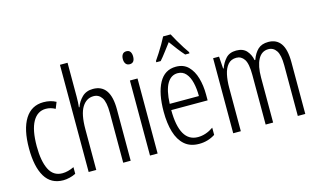

<svg xmlns="http://www.w3.org/2000/svg" viewBox="-91 -1035 2181 1315"><g transform="rotate(-15 1000.0 -377.5)"><path d="M217 10Q130 10 87.5 -60.5Q45 -131 45 -261Q45 -396 90.5 -469Q136 -542 222 -542Q272 -542 310 -521L292 -476Q260 -494 226 -494Q166 -494 133 -435.5Q100 -377 100 -262Q100 -157 129.5 -97.5Q159 -38 223 -38Q262 -38 306 -59V-12Q287 -2 262.5 4Q238 10 217 10Z M452 -519Q452 -475 448 -445H452Q465 -483 495 -512.5Q525 -542 573 -542Q696 -542 696 -365V0H643V-354Q643 -430 622 -461.5Q601 -493 564 -493Q513 -493 482.5 -444Q452 -395 452 -289V0H398V-760H452Z M861 -732Q880 -732 888.5 -719Q897 -706 897 -686Q897 -640 861 -640Q843 -640 833.5 -652.5Q824 -665 824 -686Q824 -706 833 -719Q842 -732 861 -732ZM887 -532V0H833V-532Z M1161 -542Q1215 -542 1248 -509Q1281 -476 1296.5 -422Q1312 -368 1312 -305V-263H1054Q1055 -37 1184 -37Q1240 -37 1294 -74V-23Q1269 -7 1240.5 1.5Q1212 10 1180 10Q1117 10 1077.5 -24.5Q1038 -59 1019.5 -121Q1001 -183 1001 -265Q1001 -395 1041 -468.5Q1081 -542 1161 -542ZM1161 -496Q1114 -496 1086.5 -449.5Q1059 -403 1055 -307H1262Q1262 -358 1252 -401Q1242 -444 1219.5 -470Q1197 -496 1161 -496ZM1184 -765Q1196 -742 1213 -712.5Q1230 -683 1247 -656.5Q1264 -630 1275 -615V-606H1245Q1224 -629 1201.5 -658.5Q1179 -688 1158 -717Q1137 -690 1113.5 -658.5Q1090 -627 1071 -606H1040V-615Q1054 -635 1071 -661.5Q1088 -688 1104 -715.5Q1120 -743 1131 -765Z M1816 -542Q1874 -542 1904 -499.5Q1934 -457 1934 -367V0H1881V-359Q1881 -432 1860 -463Q1839 -494 1804 -494Q1756 -494 1731 -447.5Q1706 -401 1706 -319V0H1653V-352Q1653 -433 1632 -463.5Q1611 -494 1577 -494Q1539 -494 1517 -468.5Q1495 -443 1486 -401Q1477 -359 1477 -309V0H1423V-532H1465L1471 -446H1475Q1488 -484 1514.5 -513Q1541 -542 1589 -542Q1637 -542 1662 -513.5Q1687 -485 1694 -446H1699Q1715 -491 1742 -516.5Q1769 -542 1816 -542Z"/></g></svg>

Font: Noto Sans Myanmar ExtraCondensed Light
Style: Regular
Weight: 300
Width: 2
Designer: Monotype Design Team
Foundry: Monotype Imaging Inc.
Version: Version 2.107; ttfautohint (v1.8.4.7-5d5b)